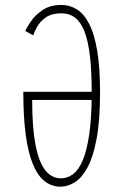

<svg xmlns="http://www.w3.org/2000/svg" viewBox="-20 -726 490 758"><path d="M354 -331.5H107Q107 -224.5 119.8 -156.2Q132.5 -88 157.8 -55Q183 -22 221 -22Q245.5 -22 267.2 -37.5Q289 -53 305.8 -91Q322.5 -129 332.2 -195Q342 -261 342 -361.5Q342 -446 335 -505.2Q328 -564.5 313.5 -601.8Q299 -639 276.2 -656.2Q253.5 -673.5 222 -673.5Q184 -673.5 161 -657.2Q138 -641 126.5 -620.2Q115 -599.5 111 -586.5L80 -603.5Q85.5 -617.5 102.2 -642Q119 -666.5 148.5 -686.5Q178 -706.5 222 -706.5Q255.5 -706.5 283.5 -689Q311.5 -671.5 332 -631.8Q352.5 -592 363.8 -525.8Q375 -459.5 375 -361.5Q375 -251 361.5 -178.8Q348 -106.5 325.5 -65Q303 -23.5 275.2 -6.2Q247.5 11 219 11Q183.5 11 156 -10.8Q128.5 -32.5 109.8 -78Q91 -123.5 81.5 -194.5Q72 -265.5 72 -363.5H354Z"/></svg>

Font: League Mono Thin Condensed
Style: Regular
Weight: 100
Width: 1
Designer: Tyler Finck
Foundry: The League of Moveable Type / Tyler Finck
Version: Version 2.300;RELEASE